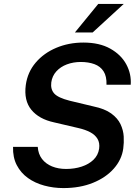

<svg xmlns="http://www.w3.org/2000/svg" viewBox="-20 -949 714 979"><path d="M303.5 10Q252.5 10 205.5 -2.8Q158.5 -15.5 122.2 -41.5Q86 -67.5 65.5 -107Q45 -146.5 46.5 -200H172.5Q175 -163.5 194.2 -138.5Q213.5 -113.5 245.2 -100.5Q277 -87.5 317 -87.5Q360 -87.5 396.5 -99.5Q433 -111.5 456.8 -134.5Q480.5 -157.5 485.5 -191Q489.5 -220.5 477.2 -241Q465 -261.5 440 -274.8Q415 -288 380 -296L256 -325Q179 -341.5 140 -389Q101 -436.5 111.5 -515.5Q120.5 -581 162 -629.8Q203.5 -678.5 267 -705.2Q330.5 -732 405 -732Q487 -732 542.2 -701Q597.5 -670 624 -620.8Q650.5 -571.5 646.5 -517H523Q524.5 -560 508 -585.5Q491.5 -611 461.2 -622Q431 -633 392 -633Q354 -633 321.2 -620.8Q288.5 -608.5 267.2 -585Q246 -561.5 241.5 -529Q237 -494 256.5 -472.2Q276 -450.5 335 -435.5L456 -406.5Q514 -394.5 547 -370.5Q580 -346.5 594.5 -315.8Q609 -285 610.8 -253Q612.5 -221 608.5 -192Q601 -135.5 560.5 -89.5Q520 -43.5 454 -16.8Q388 10 303.5 10ZM362 -783.5 481 -929H611L452.5 -783.5Z"/></svg>

Font: Public Sans Thin SemiBold
Style: Italic
Weight: 600
Italic angle: -8°
Version: Version 2.001